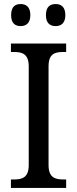

<svg xmlns="http://www.w3.org/2000/svg" viewBox="-20 -929 381 949"><path d="M255 -800C281 -800 303 -814 303 -854C303 -896 281 -909 255 -909C228 -909 207 -896 207 -854C207 -814 228 -800 255 -800ZM82 -800C108 -800 130 -814 130 -854C130 -896 108 -909 82 -909C55 -909 35 -896 35 -854C35 -814 55 -800 82 -800ZM34 0H307V-42H292C252 -42 220 -52 220 -113V-601C220 -663 251 -672 292 -672H307V-714H34V-672H50C89 -672 122 -663 122 -601V-113C122 -51 89 -42 50 -42H34Z"/></svg>

Font: Noto Serif Sinhala SemiCondensed
Style: Regular
Weight: 400
Width: 4
Designer: Jelle Bosma - Monotype Design Team
Foundry: Monotype Imaging Inc.
Version: Version 2.007